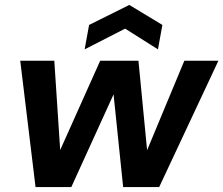

<svg xmlns="http://www.w3.org/2000/svg" viewBox="-20 -758 905 778"><path d="M124 0 62 -512H200L226 -118L210 -119L386 -512H541L579 -119L563 -118L727 -512H865L625 0H479L437 -406H454L269 0ZM323 -558 341 -657 504 -738 638 -657 620 -558 487 -642Z"/></svg>

Font: DM Sans 12pt ExtraBold
Style: Italic
Weight: 800
Italic angle: -10°
Version: Version 4.004;gftools[0.9.30]